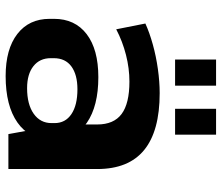

<svg xmlns="http://www.w3.org/2000/svg" viewBox="-74 -722 805 698"><g transform="rotate(90 329.0 -372.5)"><path d="M432 -193V-323Q432 -383 394 -411.5Q356 -440 276 -440Q228 -440 179 -427.5Q130 -415 86 -392L65 -498Q98 -513 141 -525Q184 -537 230.5 -543.5Q277 -550 318 -550Q456 -550 525 -493.5Q594 -437 594 -323V0H467ZM256 10Q158 10 103 -32.5Q48 -75 48 -150V-166Q48 -242 103.5 -284.5Q159 -327 260 -327Q365 -327 425.5 -285.5Q486 -244 486 -169V-152Q486 -76 425 -33Q364 10 256 10ZM300 -68Q359 -68 393 -92Q427 -116 427 -157V-168Q427 -207 394.5 -229Q362 -251 304 -251Q251 -251 221 -229Q191 -207 191 -165V-154Q191 -114 220 -91Q249 -68 300 -68ZM291 -755V-606H196V-755ZM469 -755V-606H375V-755Z"/></g></svg>

Font: Pathway Extreme 72pt
Style: Bold
Weight: 700
Designer: Eduardo Rodriguez Tunni
Foundry: Eduardo Rodriguez Tunni
Version: Version 1.001;gftools[0.9.26]